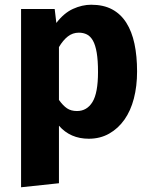

<svg xmlns="http://www.w3.org/2000/svg" viewBox="-20 -569 640 811"><path d="M355 17Q277 17 229 -38V205L69 222V-531H211L218 -472Q250 -514 288.5 -531.5Q327 -549 365 -549Q417 -549 453.5 -529.5Q490 -510 513.5 -473Q537 -436 548 -384Q559 -332 559 -267Q559 -205 545.5 -153Q532 -101 505.5 -63.5Q479 -26 441 -4.5Q403 17 355 17ZM305 -100Q347 -100 370.5 -138Q394 -176 394 -265Q394 -314 388.5 -346.5Q383 -379 372.5 -397.5Q362 -416 347 -423.5Q332 -431 313 -431Q287 -431 266.5 -415Q246 -399 229 -370V-147Q246 -123 263 -111.5Q280 -100 305 -100Z"/></svg>

Font: Qzxlaeiskcpccdgjqmyffctclhy
Style: Regular
Weight: 700
Monospace: yes
Designer: Carrois Corporate & Edenspiekermann
Foundry: Carrois Corporate GbR & Edenspiekermann AG
Version: Version 2.001